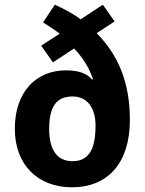

<svg xmlns="http://www.w3.org/2000/svg" viewBox="-20 -786 616 816"><path d="M213 -766 163 -691C187 -676 212 -659 234 -643L155 -592L205 -521L295 -580C332 -541 359 -498 375 -450L371 -448C350 -474 314 -487 260 -487C135 -487 43 -397 43 -239C43 -85 141 10 286 10C439 10 532 -94 532 -276C532 -442 479 -555 391 -645L467 -695L417 -766L323 -704C290 -728 253 -748 213 -766ZM288 -376C355 -376 386 -322 386 -253C386 -152 358 -101 288 -101C218 -101 189 -156 189 -238C189 -330 218 -376 288 -376Z"/></svg>

Font: Noto Sans Georgian SemiCondensed Bold
Style: Regular
Weight: 700
Width: 4
Designer: Monotype Design Team, Akaki Razmadze
Foundry: Google LLC
Version: Version 2.005